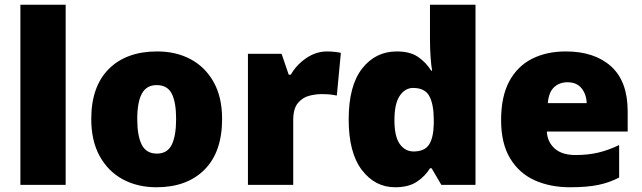

<svg xmlns="http://www.w3.org/2000/svg" viewBox="-20 -780 2710 810"><path d="M257 0H66V-760H257Z M917 -278Q917 -139 843 -64.5Q769 10 640 10Q560 10 498 -23.5Q436 -57 400.5 -121.5Q365 -186 365 -278Q365 -415 439 -489Q513 -563 643 -563Q723 -563 784.5 -530Q846 -497 881.5 -433.5Q917 -370 917 -278ZM559 -278Q559 -207 578 -169.5Q597 -132 642 -132Q686 -132 704.5 -169.5Q723 -207 723 -278Q723 -349 704.5 -385Q686 -421 641 -421Q598 -421 578.5 -385Q559 -349 559 -278Z M1360 -563Q1376 -563 1393 -561Q1410 -559 1418 -557L1401 -377Q1391 -379 1376.5 -381Q1362 -383 1336 -383Q1312 -383 1284.5 -376Q1257 -369 1237 -345.5Q1217 -322 1217 -272V0H1026V-553H1168L1198 -465H1207Q1230 -506 1271.5 -534.5Q1313 -563 1360 -563Z M1647 10Q1562 10 1506.5 -63Q1451 -136 1451 -276Q1451 -418 1507.5 -490.5Q1564 -563 1654 -563Q1710 -563 1743.5 -540Q1777 -517 1799 -482H1803Q1799 -503 1796.5 -540Q1794 -577 1794 -612V-760H1986V0H1842L1801 -70H1794Q1774 -37 1739 -13.5Q1704 10 1647 10ZM1725 -141Q1771 -141 1790 -170Q1809 -199 1810 -259V-274Q1810 -339 1791.5 -374Q1773 -409 1723 -409Q1689 -409 1666.5 -376Q1644 -343 1644 -273Q1644 -204 1666.5 -172.5Q1689 -141 1725 -141Z M2367 -563Q2488 -563 2558 -500Q2628 -437 2628 -310V-225H2287Q2289 -182 2319.5 -154Q2350 -126 2408 -126Q2460 -126 2503 -136Q2546 -146 2592 -168V-31Q2552 -10 2504.5 0Q2457 10 2385 10Q2301 10 2235.5 -19.5Q2170 -49 2132 -112Q2094 -175 2094 -273Q2094 -373 2128.5 -437Q2163 -501 2224.5 -532Q2286 -563 2367 -563ZM2374 -433Q2340 -433 2317.5 -412Q2295 -391 2291 -345H2455Q2454 -382 2433.5 -407.5Q2413 -433 2374 -433Z"/></svg>

Font: Noto Sans Black
Style: Regular
Weight: 900
Designer: Monotype Design Team
Foundry: Monotype Imaging Inc.
Version: Version 2.007